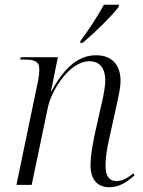

<svg xmlns="http://www.w3.org/2000/svg" viewBox="-20 -776 601 806"><path d="M318 -605 316 -596H327C377 -638 449 -708 478 -747L480 -756H416C389 -706 351 -648 318 -605ZM439 10C480 10 512 -11 545 -40L539 -48C511 -24 489 -16 469 -16C436 -16 423 -40 423 -81C423 -117 430 -158 439 -196L468 -328C475 -361 486 -403 486 -437C486 -494 458 -544 384 -544C311 -544 252 -496 196 -393H194L223 -536H67L65 -526H79C124 -526 145 -520 145 -484C145 -473 143 -453 140 -438L49 0H113L181 -325C196 -397 272 -519 355 -519C411 -519 422 -471 422 -439C422 -401 407 -342 402 -321L378 -214C367 -160 360 -117 360 -83C360 -24 387 10 439 10Z"/></svg>

Font: Noto Serif Display Light
Style: Italic
Weight: 300
Italic angle: -12°
Designer: Monotype Design Team
Foundry: Monotype Imaging Inc.
Version: Version 2.009